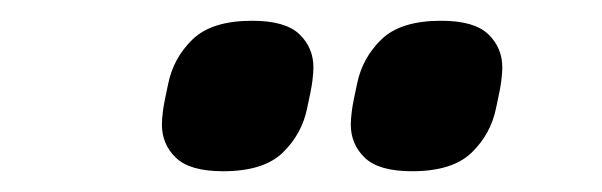

<svg xmlns="http://www.w3.org/2000/svg" viewBox="-20 -767 580 185"><path d="M195 -602Q163 -602 149.5 -615Q136 -628 136 -647Q136 -652 137 -660Q138 -668 142 -686Q147 -711 165.5 -729Q184 -747 223 -747Q255 -747 268.5 -734Q282 -721 282 -702Q282 -697 281 -689Q280 -681 276 -663Q271 -638 252.5 -620Q234 -602 195 -602ZM377 -602Q345 -602 331.5 -615Q318 -628 318 -647Q318 -652 319 -660Q320 -668 324 -686Q329 -711 347.5 -729Q366 -747 405 -747Q437 -747 450.5 -734Q464 -721 464 -702Q464 -697 463 -689Q462 -681 458 -663Q453 -638 434.5 -620Q416 -602 377 -602Z"/></svg>

Font: IBM Plex Sans Cond
Style: Bold Italic
Weight: 700
Width: 3
Italic angle: -11°
Designer: Mike Abbink, Paul van der Laan, Pieter van Rosmalen
Foundry: Bold Monday
Version: Version 1.3